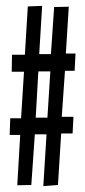

<svg xmlns="http://www.w3.org/2000/svg" viewBox="-20 -646 290 656"><path d="M128 -10 139 -187H99L87 -14L39 -13L49 -185H13L15 -242H52L62 -401H20L21 -459H65L75 -624L124 -626L114 -461H154L165 -622L215 -623L205 -463H238L235 -404H202L191 -247H231L228 -190H189L178 -14ZM102 -244H142L152 -402H111Z"/></svg>

Font: Inconsolata UltraCondensed SemiBold
Style: Regular
Weight: 600
Width: 1
Monospace: yes
Designer: Raph Levien, Cyreal, Brenton Simpson
Foundry: Raph Levien, Cyreal, Google
Version: Version 3.001; ttfautohint (v1.8.2.53-6de2)